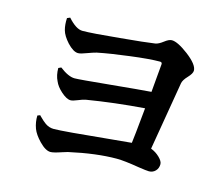

<svg xmlns="http://www.w3.org/2000/svg" viewBox="-94 -817 1037 898"><g transform="rotate(15 424.0 -368.0)"><path d="M219 -42Q195 -42 164 -74Q136 -103 126 -129Q115 -159 116 -191L129 -196L130 -194Q153 -171 165 -163Q184 -150 206 -150Q250 -150 480 -173Q549 -179 576 -182Q578 -198 582 -234Q590 -313 594 -354Q449 -343 316 -321Q301 -318 279.5 -309Q258 -300 247 -300Q228 -300 201 -324Q176 -346 166 -370Q153 -396 153 -431L166 -437Q209 -404 239 -404Q261 -404 404 -418Q548 -432 603 -436Q606 -466 610 -516Q614 -559 615 -572Q616 -583 605 -583Q554 -583 461 -571Q372 -560 308 -547Q292 -543 265 -533Q237 -522 224 -522Q201 -522 171 -554Q144 -584 137 -609.5Q130 -635 132 -667L146 -673Q186 -628 217 -628Q263 -628 395 -641Q515 -652 562 -659Q578 -662 598.5 -678Q619 -694 633 -694Q661 -694 714 -654Q769 -612 769 -583Q769 -569 749 -548Q729 -527 726 -511Q717 -458 683 -256Q674 -203 670 -179Q694 -170 712.5 -152Q731 -134 731 -120Q731 -100 718.5 -87Q706 -74 687 -74Q676 -74 636 -80Q564 -92 528 -92Q429 -92 298 -63Q290 -61 272 -55Q234 -42 219 -42Z"/></g></svg>

Font: GenRyuMin TW B
Style: Regular
Weight: 700
Version: Version 1.501;PS 1;hotconv 16.6.51;makeotf.lib2.5.65220